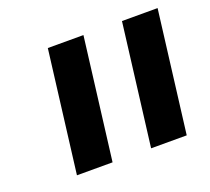

<svg xmlns="http://www.w3.org/2000/svg" viewBox="-82 -986 675 618"><g transform="rotate(-20 256.0 -676.5)"><path d="M206 -468 258 -885H136L84 -468ZM460 -468 512 -885H390L338 -468Z"/></g></svg>

Font: Ny Stormning
Style: FinKur
Weight: 300
Designer: Robert Jablonski, Mew Too
Foundry: Cannot Into Space Fonts
Version: Version 0.90